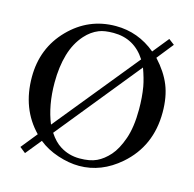

<svg xmlns="http://www.w3.org/2000/svg" viewBox="-104 -790 929 919"><g transform="rotate(15 361.0 -330.5)"><path d="M560.1 -604.5 624 -683.6 652.3 -662.1 587.4 -580.6Q638.2 -525.4 661.1 -468.8Q684.1 -412.1 684.1 -335.4Q684.1 -168 564.9 -64.5Q473.1 15.1 363.3 15.1Q313 15.1 257.6 -3.2Q202.1 -21.5 161.1 -54.7L98.1 22.9L69.3 0L133.8 -80.1Q35.6 -181.2 35.6 -337.9Q35.6 -481.4 131.3 -579.3Q227.1 -677.2 361.8 -677.2Q472.7 -677.2 560.1 -604.5ZM519 -554.2Q462.4 -642.6 359.4 -642.6Q314 -642.6 287.6 -631.8Q251 -617.2 222.2 -585Q183.6 -542 165.5 -480Q147.5 -418 147.5 -340.3Q147.5 -227.5 183.1 -141.1ZM537.6 -519 203.1 -106Q229.5 -65.9 259.8 -47.4Q303.2 -20 356.4 -20Q407.7 -20 440.4 -35.4Q473.1 -50.8 501.7 -83Q530.3 -115.2 550.8 -173.8Q571.3 -232.4 571.3 -320.3Q571.3 -380.4 562.5 -431.6Q555.7 -469.2 537.6 -519Z"/></g></svg>

Font: Jameel Khushkhat-L
Style: Regular
Weight: 400
Version: Version 3.5